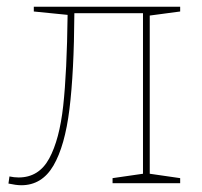

<svg xmlns="http://www.w3.org/2000/svg" viewBox="-20 -542 598 568"><path d="M513 -508 423 -496V-28L513 -15V0H313V-15L403 -28V-503H200Q199 -329 185.5 -219.5Q172 -110 138 -52Q104 6 43 6Q28 6 5 1L8 -20Q22 -17 35 -17Q95 -17 125.5 -73Q156 -129 167 -229Q178 -329 180 -498L80 -508V-522H513Z"/></svg>

Font: Bitter Pro Thin
Style: Regular
Weight: 250
Designer: Sol Matas, and Bitter project Authors
Foundry: Sol Matas
Version: Version 1.010